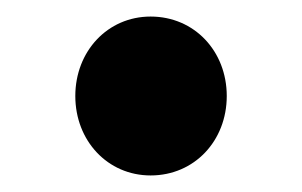

<svg xmlns="http://www.w3.org/2000/svg" viewBox="-20 -198 365 232"><path d="M162 14C215 14 254 -28 254 -82C254 -136 215 -178 162 -178C110 -178 71 -136 71 -82C71 -28 110 14 162 14Z"/></svg>

Font: Noto Sans Japanese Bold
Style: Bold
Weight: 700
Designer: Ryoko NISHIZUKA (kana & ideographs); Paul D. Hunt (Latin, Greek & Cyrillic); Wenlong ZHANG (bopomofo); Sandoll Communica
Foundry: Adobe Systems Incorporated
Version: Version 1.000;PS 1;hotconv 1.0.78;makeotf.lib2.5.61930